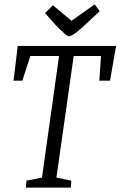

<svg xmlns="http://www.w3.org/2000/svg" viewBox="-20 -858 551 878"><path d="M98 0 101 -32 172 -46 250 -602H119L82 -489H42L61 -648H511L483 -489H434L442 -602H317L238 -46L306 -32L304 0ZM294 -692Q289 -692 276 -703.5Q263 -715 250.5 -727.5Q238 -740 234 -744L186 -798L222 -834L307 -763L413 -838L436 -807L374 -749Q346 -723 330 -710.5Q314 -698 306 -695Q298 -692 294 -692Z"/></svg>

Font: Faustina Light Light
Style: Italic
Weight: 300
Italic angle: -8°
Version: Version 1.200